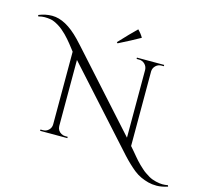

<svg xmlns="http://www.w3.org/2000/svg" viewBox="-330 -1069 1525 1403"><g transform="rotate(15 433.0 -367.5)"><path d="M426 -764 419 -771Q495 -853 546 -902Q573 -875 587 -849Q522 -812 426 -764ZM1054 152Q1006 167 970.5 167Q935 167 906.5 159.5Q878 152 850 139.5Q822 127 794 105Q747 67 698 14L171 -570V-70Q172 -35 202 -18Q216 -10 232 -10H251V0H45V-10H64Q89 -10 107 -27.5Q125 -45 125 -71V-620Q119 -628 106.5 -644Q94 -660 85 -671.5Q76 -683 61 -700Q46 -717 34 -729Q22 -741 5 -755.5Q-12 -770 -27 -779Q-66 -803 -90.5 -807Q-115 -811 -137 -811Q-159 -811 -184 -804L-188 -814Q-138 -835 -86 -835Q15 -835 127 -719Q144 -701 167 -676L671 -116V-629Q670 -655 652 -672.5Q634 -690 609 -690H590V-700H796V-690H778Q753 -690 735 -672.5Q717 -655 716 -630V-65Q726 -54 744.5 -32Q763 -10 770.5 -1Q778 8 793 25Q808 42 818.5 51.5Q829 61 844.5 75.5Q860 90 873.5 98.5Q887 107 904 118Q928 132 958.5 139Q989 146 1008.5 146Q1028 146 1050 142Z"/></g></svg>

Font: Cinzel Decorative
Style: Regular
Weight: 400
Designer: Natanael Gama
Version: Version 1.001;PS 001.001;hotconv 1.0.56;makeotf.lib2.0.21325